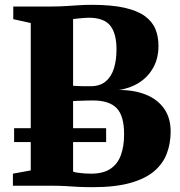

<svg xmlns="http://www.w3.org/2000/svg" viewBox="-20 -770 746 796"><path d="M107.5 -63.5V-674.5L35 -690.5V-743H193.5Q225 -743 252.5 -744.8Q280 -746.5 306 -748.2Q332 -750 359.5 -750Q442.5 -750 496.5 -737.8Q550.5 -725.5 581.2 -702.8Q612 -680 624.5 -649Q637 -618 637 -580Q637 -528.5 615.5 -489.8Q594 -451 556.5 -427.2Q519 -403.5 472.5 -397Q537.5 -397 585.8 -377.2Q634 -357.5 660.8 -319Q687.5 -280.5 687.5 -225Q687.5 -176.5 672 -134.5Q656.5 -92.5 620 -61Q583.5 -29.5 521 -11.8Q458.5 6 364.5 6Q327 6 301.5 4.5Q276 3 252 1.5Q228 0 195.5 0H33.5V-50ZM283 -414.5Q289.5 -414 298.5 -413.5Q307.5 -413 317.2 -412.8Q327 -412.5 337 -412.5Q347 -412.5 355 -412.5Q394.5 -412.5 418.2 -432.5Q442 -452.5 452.5 -487Q463 -521.5 463 -565Q463 -631.5 436.8 -664Q410.5 -696.5 348 -696.5Q340.5 -696.5 327.5 -695.5Q314.5 -694.5 302 -693.2Q289.5 -692 283 -691ZM283 -58.5Q290.5 -55.5 303 -53.8Q315.5 -52 330 -51Q344.5 -50 357.5 -50Q408 -50 438 -70.2Q468 -90.5 481.2 -127Q494.5 -163.5 494.5 -213.5Q494.5 -290 463.5 -321.8Q432.5 -353.5 365 -353.5Q354.5 -353.5 342.8 -353.2Q331 -353 319.8 -352.5Q308.5 -352 299 -351.8Q289.5 -351.5 283 -351ZM420 -238.5V-181H38.5V-238.5Z"/></svg>

Font: Merriweather 60pt Black
Style: Regular
Weight: 900
Version: Version 2.100